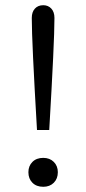

<svg xmlns="http://www.w3.org/2000/svg" viewBox="-20 -710 331 737"><path d="M122 -211Q112 -382 107 -488Q102 -594 102 -641Q102 -664 114 -677Q126 -690 146 -690Q165 -690 177 -677Q189 -664 189 -641Q189 -594 184 -488Q179 -382 169 -211ZM146 7Q120 7 104.5 -8.5Q89 -24 89 -49Q89 -73 104.5 -88.5Q120 -104 146 -104Q171 -104 186.5 -88.5Q202 -73 202 -49Q202 -24 186.5 -8.5Q171 7 146 7Z"/></svg>

Font: Montagu Slab 16pt Light
Style: Regular
Weight: 300
Designer: Florian Karsten
Foundry: Florian Karsten
Version: Version 1.000; ttfautohint (v1.8.3)